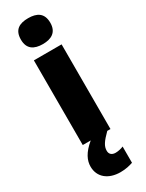

<svg xmlns="http://www.w3.org/2000/svg" viewBox="-261 -811 825 1086"><g transform="rotate(-30 151.5 -268.0)"><path d="M152 -776C94 -776 56 -755 56 -691C56 -629 95 -607 152 -607C207 -607 248 -629 248 -691C248 -755 208 -776 152 -776ZM162 96C162 66 178 43 221 0H242V-553H61V0H113C56 47 38 89 38 128C38 197 91 240 170 240C205 240 232 233 252 226V120C239 126 218 131 201 131C177 131 162 119 162 96Z"/></g></svg>

Font: Noto Sans Gujarati UI SemiCondensed Black
Style: Regular
Weight: 900
Width: 4
Designer: Jelle Bosma - Monotype Design Team, Universal Thirst
Foundry: Monotype Imaging Inc.
Version: Version 2.106